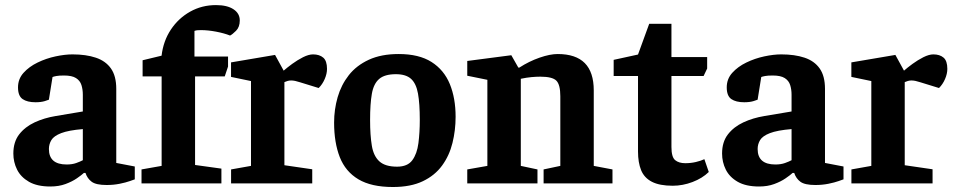

<svg xmlns="http://www.w3.org/2000/svg" viewBox="-20 -724 3763 758"><path d="M178.6 12.3Q126.8 12.3 94.4 -6.3Q62.1 -24.9 47.4 -54.4Q32.7 -84 32.7 -117.8Q32.7 -163.5 55.6 -193.3Q78.6 -223.1 116.7 -240.9Q154.9 -258.6 199.7 -265.9L307 -283.9V-350.1Q307 -370.9 301.5 -388.3Q296 -405.7 280 -415.8Q264.1 -425.9 232.9 -425.9Q213.2 -425.9 202.5 -423.9Q191.8 -421.8 187.4 -420L173 -330.4Q171.4 -329.4 156.6 -324.8Q141.7 -320.3 120.2 -320.3Q87.5 -320.3 69.3 -332.8Q51.1 -345.3 51.1 -379Q51.1 -412.4 73 -436.6Q94.9 -460.9 128.6 -477.2Q162.3 -493.5 199.3 -501.4Q236.2 -509.3 266.2 -509.3Q319.6 -509.3 358.3 -496.3Q397 -483.4 418 -453.7Q439 -423.9 439 -373.3V-80.7L512.1 -66.7V-16Q509.4 -15 493 -9.2Q476.7 -3.4 452.5 1.5Q428.2 6.4 401.2 6.4Q359.1 6.4 341.9 -6.5Q324.6 -19.3 317.5 -41.2H311.1Q302.2 -32.9 283.6 -20.1Q265 -7.2 238.7 2.5Q212.4 12.3 178.6 12.3ZM243.1 -74.6Q264.8 -74.6 281 -80.4Q297.2 -86.2 307 -91.5V-214.4Q250.3 -209.6 221.5 -198.4Q192.6 -187.2 182.9 -171.1Q173.1 -155 173.1 -135.7Q173.1 -74.6 243.1 -74.6Z M538.7 0V-55.1L618.1 -69.1V-422.5H543V-486.1L617.9 -504.2Q624.8 -562.4 654.6 -607.2Q684.3 -651.9 730.5 -677.9Q776.7 -703.9 832.7 -703.9Q877 -703.9 901.8 -687.4Q926.6 -671 926.6 -643.4Q926.6 -617.2 911.8 -602.4Q897 -587.7 888.2 -583.7Q865.4 -592.8 833.2 -599Q800.9 -605.1 774.6 -605.1Q767.8 -605.1 760.7 -604.7Q753.7 -604.3 747.7 -602V-500.7H880.3V-461.3L867.3 -422.5H750.1V-72.7L854.1 -58.3V0Z M892.3 0V-55.1L970.9 -69.1V-404L892.1 -420.4V-477.7L1065.9 -507.2L1099.9 -445.1Q1113.4 -457 1133.7 -471.9Q1154.1 -486.8 1176.3 -498.1Q1198.6 -509.3 1215.8 -509.3Q1241.1 -509.3 1256.1 -496.5Q1271 -483.7 1271 -452.1Q1271 -432.7 1261.9 -411.9Q1252.9 -391 1238.1 -376.5L1165.5 -398.9Q1154.1 -402.7 1145.5 -404.5Q1136.9 -406.3 1129.6 -406.3Q1121.5 -406.3 1115.1 -404.3Q1108.7 -402.3 1102.8 -399.8V-71.7L1212.7 -55.7V0Z M1531 14.3Q1446.1 14.3 1395 -16.1Q1343.9 -46.5 1321.4 -103.7Q1299 -160.9 1299 -240Q1299 -291.6 1313 -340.3Q1327.1 -389 1357.2 -427.4Q1387.4 -465.7 1436.3 -488.2Q1485.2 -510.7 1553.9 -510.7Q1634.1 -510.7 1683.6 -479.3Q1733 -447.9 1755.9 -392.1Q1778.7 -336.2 1778.7 -263Q1778.7 -209.5 1766.3 -159.6Q1754 -109.7 1725.4 -70.5Q1696.8 -31.2 1649.1 -8.5Q1601.5 14.3 1531 14.3ZM1547.6 -66Q1589 -66 1607.7 -91.4Q1626.5 -116.8 1631.9 -159Q1637.3 -201.3 1637.3 -250.3Q1637.3 -315 1630.2 -354.6Q1623.1 -394.2 1602.9 -412.6Q1582.6 -431.1 1543 -431.1Q1498.7 -431.1 1476.9 -412.3Q1455.1 -393.6 1448.1 -354Q1441.1 -314.4 1441.1 -250.3Q1441.1 -189.7 1448 -148.7Q1454.8 -107.7 1477.8 -86.9Q1500.9 -66 1547.6 -66Z M1824.7 0V-55.1L1904.1 -69.1V-408.9L1824.7 -425V-483.3L1998.6 -506L2026.4 -457.1H2030.2Q2069 -482.1 2110.2 -496.4Q2151.4 -510.7 2181.7 -510.7Q2253.2 -510.7 2288.7 -474.9Q2324.1 -439.1 2324.1 -367V-69.1L2398 -55.1V0H2126.1V-55.1L2192.1 -69.1V-344Q2192.1 -389.6 2176.6 -405.4Q2161 -421.3 2113.2 -421.3Q2097 -421.3 2078.4 -419.6Q2059.8 -418 2036.1 -413V-69.1L2101.9 -55.1V0Z M2635.8 9.3Q2584 9.3 2553.7 -6.3Q2523.4 -21.9 2511.1 -52.1Q2498.8 -82.4 2498.8 -125.6V-424H2402.7V-487.7L2498.8 -508.7L2543 -630H2630.8V-498.7H2771.8V-453.5L2757.8 -424H2630.8V-143.8Q2630.8 -103.8 2645.5 -91.7Q2660.3 -79.7 2685.3 -79.7Q2707.2 -79.7 2727.3 -84.4Q2747.3 -89.1 2760.8 -95.6L2778.2 -45Q2752.7 -20.1 2714 -5.4Q2675.3 9.3 2635.8 9.3Z M2976.6 12.3Q2924.8 12.3 2892.4 -6.3Q2860.1 -24.9 2845.4 -54.4Q2830.7 -84 2830.7 -117.8Q2830.7 -163.5 2853.6 -193.3Q2876.6 -223.1 2914.7 -240.9Q2952.9 -258.6 2997.7 -265.9L3105 -283.9V-350.1Q3105 -370.9 3099.5 -388.3Q3094 -405.7 3078 -415.8Q3062.1 -425.9 3030.9 -425.9Q3011.2 -425.9 3000.5 -423.9Q2989.8 -421.8 2985.4 -420L2971 -330.4Q2969.4 -329.4 2954.6 -324.8Q2939.7 -320.3 2918.2 -320.3Q2885.5 -320.3 2867.3 -332.8Q2849.1 -345.3 2849.1 -379Q2849.1 -412.4 2871 -436.6Q2892.9 -460.9 2926.6 -477.2Q2960.3 -493.5 2997.3 -501.4Q3034.2 -509.3 3064.2 -509.3Q3117.6 -509.3 3156.3 -496.3Q3195 -483.4 3216 -453.7Q3237 -423.9 3237 -373.3V-80.7L3310.1 -66.7V-16Q3307.4 -15 3291 -9.2Q3274.7 -3.4 3250.5 1.5Q3226.2 6.4 3199.2 6.4Q3157.1 6.4 3139.9 -6.5Q3122.6 -19.3 3115.5 -41.2H3109.1Q3100.2 -32.9 3081.6 -20.1Q3063 -7.2 3036.7 2.5Q3010.4 12.3 2976.6 12.3ZM3041.1 -74.6Q3062.8 -74.6 3079 -80.4Q3095.2 -86.2 3105 -91.5V-214.4Q3048.3 -209.6 3019.5 -198.4Q2990.6 -187.2 2980.9 -171.1Q2971.1 -155 2971.1 -135.7Q2971.1 -74.6 3041.1 -74.6Z M3341.3 0V-55.1L3419.9 -69.1V-404L3341.1 -420.4V-477.7L3514.9 -507.2L3548.9 -445.1Q3562.4 -457 3582.7 -471.9Q3603.1 -486.8 3625.3 -498.1Q3647.6 -509.3 3664.8 -509.3Q3690.1 -509.3 3705.1 -496.5Q3720 -483.7 3720 -452.1Q3720 -432.7 3710.9 -411.9Q3701.9 -391 3687.1 -376.5L3614.5 -398.9Q3603.1 -402.7 3594.5 -404.5Q3585.9 -406.3 3578.6 -406.3Q3570.5 -406.3 3564.1 -404.3Q3557.7 -402.3 3551.8 -399.8V-71.7L3661.7 -55.7V0Z"/></svg>

Font: Faustina Light
Style: Regular
Weight: 300
Designer: Alfonso Garcia
Foundry: http://www.omnibus-type.com
Version: Version 1.200